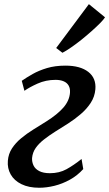

<svg xmlns="http://www.w3.org/2000/svg" viewBox="-20 -874 514 904"><path d="M164.5 10Q115.5 10 81.2 -6.8Q47 -23.5 30.5 -52.5Q14 -81.5 17 -117Q19.5 -149.5 36.5 -175.5Q53.5 -201.5 79.8 -223.2Q106 -245 137 -264.2Q168 -283.5 198.5 -302.5Q250 -335 278.2 -367.2Q306.5 -399.5 309.5 -437Q311 -457.5 303.2 -471Q295.5 -484.5 279.8 -491.2Q264 -498 241.5 -498Q196 -498 157 -480.5Q118 -463 95 -446.5L82.5 -493.5Q104.5 -509 133.8 -525.5Q163 -542 201.2 -553.5Q239.5 -565 288 -565Q358 -565 395.8 -535.5Q433.5 -506 429 -453.5Q426 -418.5 407.2 -389.8Q388.5 -361 360.2 -336.8Q332 -312.5 300.2 -292.2Q268.5 -272 239.5 -254Q211 -236 187 -217.2Q163 -198.5 148.2 -177.5Q133.5 -156.5 131 -130Q130 -111.5 137.8 -95Q145.5 -78.5 164.8 -68.5Q184 -58.5 215 -58.5Q259 -58.5 293 -77.2Q327 -96 364 -125.5L372 -78Q344.5 -47.5 309.2 -28Q274 -8.5 236.5 0.8Q199 10 164.5 10ZM244.5 -648 398.5 -854.5 474.5 -792.5Q468.5 -782.5 451.8 -765.5Q435 -748.5 412 -728Q389 -707.5 363.8 -687.2Q338.5 -667 315 -650.8Q291.5 -634.5 274 -625.5Z"/></svg>

Font: Merriweather 24pt Medium
Style: Italic
Weight: 500
Italic angle: -7.8°
Version: Version 2.101